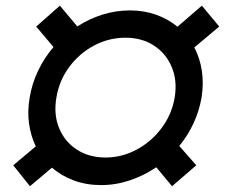

<svg xmlns="http://www.w3.org/2000/svg" viewBox="-20 -639 797 673"><path d="M334.5 9.8Q283.2 9.8 239.3 -6.3Q195.3 -22.5 162.1 -51.3L85 13.7L26.4 -59.6L105.5 -126Q87.9 -162.1 81.8 -205.6Q75.7 -249 84 -296.9Q92.3 -347.2 114 -392.1Q135.7 -437 167.5 -474.1L106.9 -545.9L189.9 -619.1L251 -546.4Q292.5 -573.2 339.6 -587.9Q386.7 -602.5 435.5 -602.5Q484.9 -602.5 527.1 -587.4Q569.3 -572.3 602.1 -545.4L687.5 -619.1L748.5 -545.9L661.1 -472.7Q680.7 -435.5 687.5 -391.1Q694.3 -346.7 686.5 -296.9Q678.2 -249.5 658.2 -206.5Q638.2 -163.6 608.4 -127.4L668 -59.6L583 13.7L527.8 -52.7Q484.4 -23.4 435.1 -6.8Q385.7 9.8 334.5 9.8ZM350.1 -86.9Q407.2 -86.9 458.7 -114.5Q510.3 -142.1 546.1 -189.7Q582 -237.3 592.3 -296.9Q602.1 -356.9 581.8 -404.5Q561.5 -452.1 519.3 -479.5Q477.1 -506.8 419.9 -506.8Q361.3 -506.8 309.8 -479.5Q258.3 -452.1 222.9 -404.5Q187.5 -356.9 177.7 -296.9Q167.5 -237.3 187.3 -189.7Q207 -142.1 249.5 -114.5Q292 -86.9 350.1 -86.9Z"/></svg>

Font: Inter Display ExtraBold
Style: Italic
Weight: 800
Italic angle: -9.39999°
Designer: Rasmus Andersson
Foundry: rsms
Version: Version 4.000;git-a52131595